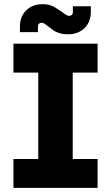

<svg xmlns="http://www.w3.org/2000/svg" viewBox="-20 -912 539 932"><path d="M45.3 0V-140.3H165.7V-559.7H45.3V-700H453.7V-559.7H333V-140.3H453.7V0ZM311.7 -745.7Q285.3 -745.7 267.5 -751.3Q249.7 -757 237.3 -766.3Q225 -775.7 212.7 -784.7Q204.3 -791.7 196.8 -796.7Q189.3 -801.7 181.7 -801.7Q174.7 -801.7 169.5 -797.2Q164.3 -792.7 164.3 -784.3V-756H76.7V-782.7Q76.7 -832.7 107.8 -862.2Q139 -891.7 186 -891.7Q220.3 -891.7 242.7 -878.5Q265 -865.3 282.3 -852.7Q291 -846.7 299.5 -840.8Q308 -835 315.7 -835Q322.7 -835 328.2 -839.5Q333.7 -844 333.7 -853.7V-881.7H421V-854.7Q421 -804.7 389.8 -775.2Q358.7 -745.7 311.7 -745.7Z"/></svg>

Font: MuseoModerno Thin
Style: Regular
Weight: 100
Designer: Pablo Cosgaya, Héctor Gatti, Marcela Romero, and the Authors of The MuseoModerno Project.
Foundry: Omnibus-Type Team
Version: Version 1.003